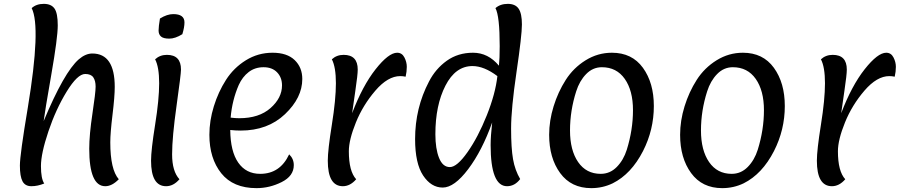

<svg xmlns="http://www.w3.org/2000/svg" viewBox="-20 -957 4658 994"><path d="M209 -7Q175 7 142.5 7Q110 7 96.5 -18.5Q83 -44 83 -100Q83 -156 124 -400Q193 -817 144 -915Q168 -937 206.5 -937Q245 -937 262 -913Q279 -889 279 -825.5Q279 -762 245.5 -570Q212 -378 206 -330Q312 -584 388 -650Q423 -680 458 -680Q574 -680 574 -507Q574 -457 562.5 -363Q551 -269 551 -220Q551 -79 595 -29Q560 7 525 7Q442 7 442 -187Q442 -259 458.5 -368.5Q475 -478 475 -508.5Q475 -539 463 -556.5Q451 -574 421 -574Q381 -574 325 -482.5Q269 -391 230.5 -276.5Q192 -162 192 -97Q192 -32 209 -7Z M935 -841Q935 -816 924 -780Q887 -757 856.5 -757Q826 -757 813.5 -768Q801 -779 801 -799Q801 -819 808 -861Q845 -884 877 -884Q935 -884 935 -841ZM840 7Q762 7 762 -125Q762 -180 783 -311Q804 -442 804 -526Q804 -610 783 -650Q808 -673 844 -673Q917 -673 917 -597Q917 -573 894 -409.5Q871 -246 871 -158Q871 -70 909 -29Q878 7 840 7Z M1226 -281Q1199 -281 1172 -284Q1173 -173 1213.5 -115Q1254 -57 1327 -57Q1430 -57 1477 -158Q1501 -135 1501 -102Q1501 -46 1438.5 -14.5Q1376 17 1308 17Q1187 17 1125.5 -60Q1064 -137 1064 -259Q1064 -332 1087 -406.5Q1110 -481 1150 -543.5Q1190 -606 1253 -645Q1316 -684 1391 -684Q1466 -684 1505.5 -646Q1545 -608 1545 -548Q1545 -451 1455.5 -366Q1366 -281 1226 -281ZM1216 -517Q1182 -439 1174 -348Q1198 -345 1219 -345Q1321 -345 1380.5 -397.5Q1440 -450 1440 -515Q1440 -556 1414.5 -582.5Q1389 -609 1344.5 -609Q1300 -609 1267.5 -584Q1235 -559 1216 -517Z M1755 7Q1677 7 1677 -125Q1677 -180 1698 -311Q1719 -442 1719 -526Q1719 -610 1698 -650Q1723 -673 1759 -673Q1832 -673 1832 -597Q1832 -570 1819.5 -486Q1807 -402 1803 -371Q1857 -513 1924.5 -598.5Q1992 -684 2036 -684Q2061 -684 2073.5 -660Q2086 -636 2086 -611Q2086 -586 2080 -560Q2065 -563 2052 -563Q1988 -563 1923.5 -488Q1859 -413 1822.5 -323Q1786 -233 1786 -174Q1786 -70 1824 -29Q1793 7 1755 7Z M2567 -718Q2567 -874 2545 -915Q2570 -937 2609 -937Q2648 -937 2665 -912Q2682 -887 2682 -830.5Q2682 -774 2654 -584Q2626 -394 2626 -292Q2626 -190 2636 -133Q2646 -76 2673 -30Q2645 7 2605 7Q2520 7 2520 -206Q2520 -251 2528 -323Q2476 -177 2404 -81.5Q2332 14 2272 14Q2212 14 2170.5 -48.5Q2129 -111 2129 -237Q2129 -398 2201 -535Q2235 -601 2293 -642.5Q2351 -684 2429 -684Q2507 -684 2563 -617Q2567 -653 2567 -718ZM2426 -615Q2338 -615 2286 -513.5Q2234 -412 2234 -262Q2234 -187 2253 -139.5Q2272 -92 2309 -92Q2346 -92 2400.5 -169.5Q2455 -247 2500 -359.5Q2545 -472 2555 -563Q2486 -615 2426 -615Z M3096 -609Q3049 -609 3014.5 -573.5Q2980 -538 2963 -484Q2931 -384 2931 -281.5Q2931 -179 2973 -118Q3015 -57 3090 -57Q3138 -57 3173 -92.5Q3208 -128 3225 -182Q3257 -285 3257 -386.5Q3257 -488 3214.5 -548.5Q3172 -609 3096 -609ZM3041 17Q2937 17 2880 -61Q2823 -139 2823 -259Q2823 -332 2846 -406.5Q2869 -481 2909 -543.5Q2949 -606 3012 -645Q3075 -684 3148 -684Q3252 -684 3308.5 -606Q3365 -528 3365 -408Q3365 -285 3309 -175Q3248 -56 3152 -8Q3100 17 3041 17Z M3774 -609Q3727 -609 3692.5 -573.5Q3658 -538 3641 -484Q3609 -384 3609 -281.5Q3609 -179 3651 -118Q3693 -57 3768 -57Q3816 -57 3851 -92.5Q3886 -128 3903 -182Q3935 -285 3935 -386.5Q3935 -488 3892.5 -548.5Q3850 -609 3774 -609ZM3719 17Q3615 17 3558 -61Q3501 -139 3501 -259Q3501 -332 3524 -406.5Q3547 -481 3587 -543.5Q3627 -606 3690 -645Q3753 -684 3826 -684Q3930 -684 3986.5 -606Q4043 -528 4043 -408Q4043 -285 3987 -175Q3926 -56 3830 -8Q3778 17 3719 17Z M4287 7Q4209 7 4209 -125Q4209 -180 4230 -311Q4251 -442 4251 -526Q4251 -610 4230 -650Q4255 -673 4291 -673Q4364 -673 4364 -597Q4364 -570 4351.5 -486Q4339 -402 4335 -371Q4389 -513 4456.5 -598.5Q4524 -684 4568 -684Q4593 -684 4605.5 -660Q4618 -636 4618 -611Q4618 -586 4612 -560Q4597 -563 4584 -563Q4520 -563 4455.5 -488Q4391 -413 4354.5 -323Q4318 -233 4318 -174Q4318 -70 4356 -29Q4325 7 4287 7Z"/></svg>

Font: Paprika
Style: Regular
Weight: 400
Designer: Eduardo Rodriguez Tunni
Foundry: Eduardo Rodriguez Tunni
Version: Version 1.001